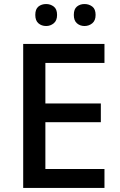

<svg xmlns="http://www.w3.org/2000/svg" viewBox="-20 -932 597 952"><path d="M498 0H95V-714H498V-620H205V-419H480V-326H205V-94H498ZM155 -858Q155 -887 170.5 -899.5Q186 -912 209 -912Q230 -912 246.5 -899.5Q263 -887 263 -858Q263 -830 246.5 -816.5Q230 -803 209 -803Q186 -803 170.5 -816.5Q155 -830 155 -858ZM346 -858Q346 -887 361.5 -899.5Q377 -912 399 -912Q421 -912 437.5 -899.5Q454 -887 454 -858Q454 -830 437.5 -816.5Q421 -803 399 -803Q377 -803 361.5 -816.5Q346 -830 346 -858Z"/></svg>

Font: Noto Sans Sora Sompeng Medium
Style: Regular
Weight: 500
Designer: Monotype Design Team. David Williams.
Foundry: Monotype Imaging Inc.
Version: Version 2.101; ttfautohint (v1.8.4.7-5d5b)